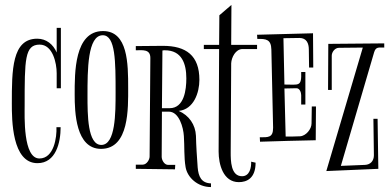

<svg xmlns="http://www.w3.org/2000/svg" viewBox="-20 -690 1581 779"><path d="M227 -577H210V-477C196 -510 168 -533 131 -533C28 -533 28 -405 28 -270C28 -205 28 -28 132 -28C207 -28 226 -112 226 -174H209C211 -133 199 -47 140 -47C73 -47 80 -219 80 -263C80 -448 80 -509 141 -509C194 -509 210 -434 210 -393V-332H227Z M500 -334C500 -432 499 -564 398 -564C281 -564 283 -393 283 -306C283 -235 287 -86 390 -86C505 -86 500 -253 500 -334ZM397 -547C449 -547 449 -439 449 -315C449 -231 449 -102 391 -102C335 -102 335 -225 335 -302C335 -407 335 -547 397 -547Z M662 -21C647 -21 636 -40 636 -54L637 -237H665C707 -237 724 -172 726 -138C729 -96 726 -53 733 -12C740 30 782 69 836 69V54C797 53 785 26 782 -11C779 -53 776 -96 775 -139C773 -184 747 -222 705 -240C766 -246 789 -314 789 -366C789 -465 735 -504 641 -504C604 -504 568 -503 531 -503V-486C557 -486 590 -492 590 -455L587 -55C587 -42 575 -22 559 -22H531V-5L690 -3L691 -21ZM637 -251 639 -485C642 -486 645 -486 649 -486C718 -486 736 -431 736 -372C736 -327 728 -251 668 -251Z M919 -670 870 -628 869 -508H807V-491H869L867 -75C867 -24 885 49 949 49C982 49 1017 33 1017 -30L999 -34C1000 -10 993 25 962 25C916 25 916 -39 916 -72L918 -433C919 -457 936 -491 964 -491H1023V-508H918Z M1130 -535C1152 -535 1173 -536 1195 -536C1224 -536 1233 -514 1233 -489L1234 -416H1251L1250 -555L1023 -549L1024 -532C1060 -533 1080 -530 1081 -489L1088 -174V-171C1088 -131 1068 -133 1034 -133L1035 -115C1110 -117 1186 -120 1261 -121L1262 -258H1245L1244 -189C1244 -166 1221 -138 1197 -137C1178 -136 1159 -136 1139 -136L1134 -331L1183 -332C1196 -332 1202 -315 1202 -304V-266H1219V-398H1202C1204 -337 1193 -347 1134 -347Z M1539 -514 1312 -512 1311 -325H1326V-464C1326 -479 1339 -496 1355 -496L1452 -497L1304 4L1515 -5L1512 -208H1495L1497 -60C1497 -37 1483 -22 1461 -21L1363 -17L1498 -478C1505 -501 1517 -497 1539 -497Z"/></svg>

Font: Bigelow Rules
Style: Regular
Weight: 400
Designer: Astigmatic (AOETI)
Foundry: Astigmatic (AOETI)
Version: Version 1.000